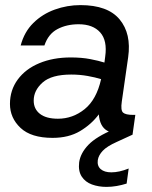

<svg xmlns="http://www.w3.org/2000/svg" viewBox="-20 -528 595 752"><path d="M186 12Q102 12 60.5 -27Q19 -66 19 -121Q19 -175 49.5 -216.5Q80 -258 134 -280.5Q188 -303 257 -303Q300 -303 333.5 -296.5Q367 -290 389 -283L392 -306Q401 -369 372.5 -401Q344 -433 288 -433Q241 -433 205 -414Q169 -395 154 -350H61Q75 -403 110.5 -438Q146 -473 194.5 -490.5Q243 -508 295 -508Q402 -508 448.5 -452Q495 -396 482 -304L457 -130Q452 -96 462 -87Q472 -78 502 -78H510L499 0H477Q429 0 400 -16Q371 -32 367 -80Q338 -41 293.5 -14.5Q249 12 186 12ZM112 -134Q112 -101 136.5 -82Q161 -63 207 -63Q265 -63 311.5 -100.5Q358 -138 376 -218Q354 -225 323 -230.5Q292 -236 259 -236Q182 -236 147 -205Q112 -174 112 -134ZM397 204Q366 204 340 194.5Q314 185 300 163.5Q286 142 290 108Q295 72 326 39.5Q357 7 427 -22L483 -46L498 0L437 28Q399 45 382.5 62.5Q366 80 363 99Q360 122 374.5 134.5Q389 147 416 147Q447 147 484 132L476 191Q457 197 437 200.5Q417 204 397 204Z"/></svg>

Font: Host Grotesk
Style: Italic
Weight: 400
Italic angle: -8°
Designer: Doğukan Karapınar based on Poppins by Indian Type Foundry, Jonny Pinhorn
Foundry: Element Type
Version: Version 1.001; ttfautohint (v1.8.4.7-5d5b)